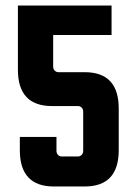

<svg xmlns="http://www.w3.org/2000/svg" viewBox="-20 -667 503 697"><path d="M385 -540V-647H45V-414C45 -326 86 -282 169 -282H263C274 -282 282 -273 282 -262V-119C282 -108 274 -99 263 -99H204C193 -99 185 -108 185 -119V-170H52V-122C52 -34 93 10 176 10H287C370 10 411 -34 411 -122V-273C411 -361 370 -405 287 -405H192C181 -405 173 -414 173 -425V-540Z"/></svg>

Font: sklik
Style: Regular
Weight: 400
Designer: Joe Prince
Foundry: Joe Prince
Version: Version 1.001